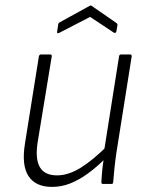

<svg xmlns="http://www.w3.org/2000/svg" viewBox="-20 -686 544 716"><path d="M174 11Q113 11 86.5 -29Q60 -69 73 -150L125 -476Q127 -483 133 -483H166Q174 -483 173 -476L120 -153Q111 -92 129 -62Q147 -32 193 -32Q235 -32 281 -60.5Q327 -89 382 -144L376 -98Q342 -64 308.5 -39.5Q275 -15 242 -2Q209 11 174 11ZM364 0Q358 0 358 -6Q359 -29 361.5 -53Q364 -77 368 -100V-122L424 -476Q425 -483 432 -483H465Q472 -483 471 -475L414 -116Q410 -89 407 -60.5Q404 -32 402 -6Q402 0 395 0ZM200 -563Q197 -562 194.5 -562.5Q192 -563 193 -567L197 -595Q198 -601 205 -604L314 -664Q318 -667 322 -664L413 -601Q419 -597 418 -592L414 -569Q412 -561 405 -564L316 -623Z"/></svg>

Font: Sofia Sans Semi Condensed Light
Style: Italic
Weight: 300
Italic angle: -9°
Version: Version 4.100